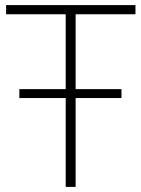

<svg xmlns="http://www.w3.org/2000/svg" viewBox="-20 -734 555 754"><path d="M238 0V-349H56V-384H238V-678H4V-714H512V-678H277V-384H457V-349H277V0Z"/></svg>

Font: Noto Sans ExtraLight
Style: Regular
Weight: 200
Designer: Monotype Design Team
Foundry: Monotype Imaging Inc.
Version: Version 2.007